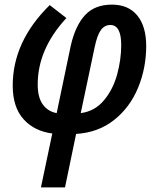

<svg xmlns="http://www.w3.org/2000/svg" viewBox="-20 -570 686 830"><path d="M206 7Q128 -3 81.5 -55Q35 -107 35 -200Q35 -391 195 -548L267 -492Q143 -358 143 -205Q143 -149 165 -118.5Q187 -88 225 -81L286 -373Q306 -460 348 -505Q390 -550 464 -550Q535 -550 573.5 -503Q612 -456 612 -371Q612 -276 577 -191Q542 -106 473.5 -51.5Q405 3 309 9L261 240H157ZM504 -375Q504 -462 457 -462Q432 -462 416 -440Q400 -418 389 -365L329 -81Q390 -89 429.5 -136.5Q469 -184 486.5 -248.5Q504 -313 504 -375Z"/></svg>

Font: Noto Sans UI NarrowMedium
Style: Italic
Weight: 500
Width: 4
Italic angle: -12°
Designer: Monotype Design Team
Foundry: Monotype Imaging Inc.
Version: Version 1.001